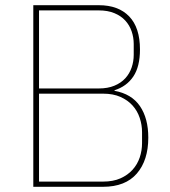

<svg xmlns="http://www.w3.org/2000/svg" viewBox="-20 -718 655 738"><path d="M108 -698H360Q435 -698 476.5 -655Q518 -612 518 -528Q518 -462 492.5 -424Q467 -386 420 -371V-369Q486 -357 518 -310Q550 -263 550 -189Q550 -102 506 -51Q462 0 376 0H108ZM130 -20H376Q415 -20 443 -32.5Q471 -45 489.5 -65.5Q508 -86 517 -112.5Q526 -139 526 -168V-210Q526 -238 517 -265Q508 -292 489.5 -312.5Q471 -333 443 -345.5Q415 -358 376 -358H130ZM130 -378H360Q394 -378 419.5 -388.5Q445 -399 461.5 -417Q478 -435 486 -458.5Q494 -482 494 -507V-549Q494 -574 486 -597.5Q478 -621 461.5 -639Q445 -657 419.5 -667.5Q394 -678 360 -678H130Z"/></svg>

Font: IBM Plex Sans Devanagari Thin
Style: Regular
Weight: 100
Designer: Mike Abbink, Paul van der Laan, Pieter van Rosmalen, Erin McLaughlin
Foundry: Bold Monday
Version: Version 1.1